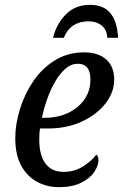

<svg xmlns="http://www.w3.org/2000/svg" viewBox="-20 -762 507 792"><path d="M223 10Q173 10 132 -12.5Q91 -35 67 -79.5Q43 -124 43 -192Q43 -248 61.5 -309.5Q80 -371 116 -425Q152 -479 205.5 -512.5Q259 -546 327 -546Q386 -546 418.5 -516.5Q451 -487 451 -434Q451 -381 415 -335Q379 -289 317.5 -260.5Q256 -232 178 -232H145Q143 -220 142.5 -207.5Q142 -195 142 -185Q142 -122 167.5 -87.5Q193 -53 242 -53Q287 -53 322.5 -75.5Q358 -98 377 -124Q386 -119 386 -101Q386 -79 369 -53Q352 -27 315.5 -8.5Q279 10 223 10ZM163 -276Q218 -276 260.5 -296Q303 -316 328 -351.5Q353 -387 353 -434Q353 -499 301 -499Q274 -499 251 -479.5Q228 -460 208.5 -427Q189 -394 175 -354.5Q161 -315 153 -276ZM199 -606Q212 -662 251 -702Q290 -742 351 -742Q408 -742 436 -707Q464 -672 467 -606H423Q420 -641 398.5 -657.5Q377 -674 344 -674Q310 -674 284 -658Q258 -642 243 -606Z"/></svg>

Font: Noto Serif SemiCondensed
Style: Italic
Weight: 400
Width: 4
Italic angle: -12°
Designer: Monotype Design Team
Foundry: Monotype Imaging Inc.
Version: Version 2.013